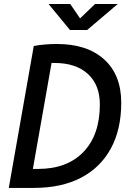

<svg xmlns="http://www.w3.org/2000/svg" viewBox="-20 -918 626 938"><path d="M22.9 0 145 -693.4Q198.2 -703.1 258.3 -703.1Q406.2 -703.1 489.3 -627.4Q572.3 -551.8 572.3 -416.5Q572.3 -285.6 521.5 -192.4Q470.7 -99.1 375.5 -49.6Q280.3 0 146 0ZM140.6 -92.8H166.5Q308.1 -92.8 387.9 -176Q467.8 -259.3 467.8 -407.7Q467.8 -503.4 409.2 -556.9Q350.6 -610.4 246.1 -610.4Q239.3 -610.4 231.9 -610.4ZM321.8 -771.5 217.3 -898.4H323.2L371.1 -828.1L444.3 -898.4H555.2L405.8 -771.5Z"/></svg>

Font: CaskaydiaCove NFP
Style: Italic
Weight: 400
Italic angle: -10°
Designer: Aaron Bell
Foundry: Saja Typeworks
Version: Version 2111.001; VTT 6.35;Nerd Fonts 3.1.1